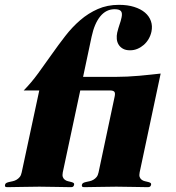

<svg xmlns="http://www.w3.org/2000/svg" viewBox="-77 -772 726 794"><path d="M500.5 -59.1Q498 -46.9 500.7 -39.8Q503.4 -32.7 509 -28.6Q514.6 -24.4 522 -22.7Q529.3 -21 535.4 -19.5Q541.5 -18.1 545.2 -15.6Q548.8 -13.2 547.9 -7.8Q546.9 -3.9 544.2 -1Q541.5 2 534.7 2Q505.9 2 473.9 1Q441.9 0 403.8 0Q365.2 0 332.3 1Q299.3 2 271 2Q264.2 2 262.5 -1Q260.7 -3.9 261.7 -7.8Q262.7 -13.2 267.6 -15.6Q272.5 -18.1 279.3 -19.5Q286.1 -21 293.9 -22.7Q301.8 -24.4 309.1 -28.6Q316.4 -32.7 322.3 -39.8Q328.1 -46.9 330.6 -59.1L397 -372.1Q400.4 -387.2 395.8 -392.6Q391.1 -397.9 377.9 -397.9H254.9L182.6 -59.1Q180.2 -46.9 182.9 -39.8Q185.5 -32.7 191.2 -28.6Q196.8 -24.4 203.9 -22.7Q210.9 -21 217 -19.5Q223.1 -18.1 226.8 -15.6Q230.5 -13.2 229.5 -7.8Q228.5 -3.9 226.1 -1Q223.6 2 216.8 2Q188 2 156 1Q124 0 85.9 0Q47.4 0 14.4 1Q-18.6 2 -47.4 2Q-54.2 2 -55.7 -1Q-57.1 -3.9 -56.2 -7.8Q-55.2 -13.2 -50.3 -15.6Q-45.4 -18.1 -38.6 -19.5Q-31.7 -21 -23.9 -22.7Q-16.1 -24.4 -8.8 -28.6Q-1.5 -32.7 4.4 -39.8Q10.3 -46.9 12.7 -59.1L85.4 -397.9H21Q52.7 -430.2 80.8 -468.8Q108.9 -507.3 136.5 -546.6Q164.1 -585.9 192.9 -623Q221.7 -660.2 254.9 -688.7Q288.1 -717.3 327.4 -734.6Q366.7 -752 415 -752Q450.7 -752 477.8 -743.4Q504.9 -734.9 522.5 -720Q540 -705.1 547.1 -684.8Q554.2 -664.6 549.3 -641.1Q545.9 -625 537.6 -610.8Q529.3 -596.7 517.6 -586.4Q505.9 -576.2 491.5 -570.1Q477.1 -564 460.9 -564Q442.9 -564 431.4 -570.6Q419.9 -577.1 413.6 -587.4Q407.2 -597.7 406 -610.8Q404.8 -624 407.7 -637.2Q410.2 -647.5 412.6 -655.5Q415 -663.6 417.5 -670.9Q419.9 -678.2 422.1 -685.1Q424.3 -691.9 425.8 -700.2Q429.7 -718.3 423.1 -726.1Q416.5 -733.9 397 -733.9Q361.8 -733.9 337.6 -704.3Q313.5 -674.8 301.8 -620.1L266.6 -454.1H401.4Q424.3 -454.1 449.5 -455.3Q474.6 -456.5 499.3 -458.7Q523.9 -460.9 546.6 -463.4Q569.3 -465.8 587.4 -467.8Z"/></svg>

Font: XB Zar
Style: Bold Italic
Weight: 700
Italic angle: -12°
Designer: Behnam
Foundry: Irmug
Version: Version 8.005 2009